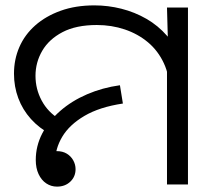

<svg xmlns="http://www.w3.org/2000/svg" viewBox="-20 -686 781 714"><path d="M170 -186Q126 -209 95 -243.5Q64 -278 48 -321Q32 -364 32 -412Q32 -465 52 -511Q72 -557 111 -591.5Q150 -626 205.5 -646Q261 -666 331 -666Q382 -666 431.5 -653.5Q481 -641 524.5 -616Q568 -591 601.5 -552.5Q635 -514 654 -463Q673 -412 673 -347L611 -344Q611 -404 589.5 -450.5Q568 -497 530.5 -528.5Q493 -560 444 -576.5Q395 -593 340 -593Q263 -593 212.5 -566.5Q162 -540 137 -497Q112 -454 112 -404Q112 -355 135 -312Q158 -269 201 -243L170 -186ZM601 -471 605 -511 601 -658H679V0H601ZM192 8Q170 8 152 -4Q134 -16 123.5 -38.5Q113 -61 113 -91Q113 -143 137 -189.5Q161 -236 204 -273.5Q247 -311 304 -335.5Q361 -360 426 -369L437 -301Q350 -288 294 -255Q238 -222 211.5 -177.5Q185 -133 185 -84Q185 -70 191.5 -56Q198 -42 206 -30L127 -64Q127 -93 145.5 -108.5Q164 -124 191 -124Q213 -124 228.5 -114.5Q244 -105 252.5 -89.5Q261 -74 261 -57Q261 -29 241.5 -10.5Q222 8 192 8Z"/></svg>

Font: hexloriya05
Style: Book
Weight: 400
Designer: Jelle Bosma - Monotype Design Team
Foundry: Monotype Imaging Inc.
Version: Version 2.003